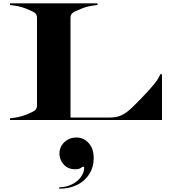

<svg xmlns="http://www.w3.org/2000/svg" viewBox="-20 -720 1032 1152"><path d="M336.6 200.3Q336.6 175.1 349.8 153.3Q363 131.5 386 118.3Q409 105.1 438.2 105.1Q482.6 105.1 512.4 138.7Q542.2 172.3 542.2 228.3Q542.2 282.3 516.2 323.9Q490.2 365.5 443.6 388.9Q397 412.3 335 412.3V404.3Q382.6 402.3 416.2 383.9Q449.8 365.5 467.4 339.1Q485 312.7 485 287.1Q485 285.5 484 282.9Q483 280.3 479.4 280.3Q474.2 280.3 464.4 287.9Q454.6 295.5 431 295.5Q387.4 295.5 362 266.7Q336.6 237.9 336.6 200.3ZM40 -10Q70.5 -13.5 92 -18.2Q113.5 -23 138 -32.5Q176 -47.5 189 -57.2Q202 -67 202 -87.5V-612.5Q202 -633 189 -642.8Q176 -652.5 138 -667.5Q113.5 -677 92 -681.8Q70.5 -686.5 40 -690V-700H565V-690Q534.5 -686.5 513 -682Q491.5 -677.5 467 -667.5Q429.5 -652.5 416.2 -642.8Q403 -633 403 -612.5V-15H641Q680 -15 708.8 -28.5Q737.5 -42 765.8 -68.5Q794 -95 831.5 -134Q882 -186.5 906.8 -217.5Q931.5 -248.5 942 -275H952V0H40Z"/></svg>

Font: Engraving CC
Style: Bold
Weight: 700
Designer: indestructible type*
Foundry: Cowboy Collective
Version: Version 1.000